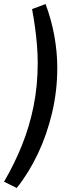

<svg xmlns="http://www.w3.org/2000/svg" viewBox="-50 -739 396 952"><path d="M33 193 -30 162Q21 75 58.5 -18Q96 -111 116.5 -212.5Q137 -314 137 -427Q137 -470 133.5 -513Q130 -556 124 -601Q118 -646 109 -694L176 -719Q205 -641 219.5 -561Q234 -481 234 -402Q234 -289 208.5 -180.5Q183 -72 138 23Q93 118 33 193Z"/></svg>

Font: Nunito Sans 12pt Medium
Style: Italic
Weight: 500
Italic angle: -9°
Designer: Vernon Adams
Foundry: Vernon Adams
Version: Version 3.101;gftools[0.9.27]